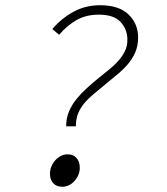

<svg xmlns="http://www.w3.org/2000/svg" viewBox="-20 -702 640 734"><path d="M233 -219Q233 -251 244 -276.5Q255 -302 272.5 -323.5Q290 -345 311.5 -364.5Q333 -384 356 -403Q377 -420 397 -436Q417 -452 432.5 -469.5Q448 -487 457.5 -506.5Q467 -526 467 -550Q467 -590 441 -618Q415 -646 358 -646Q309 -646 273 -625.5Q237 -605 206 -569L180 -591Q214 -631 260 -656.5Q306 -682 363 -682Q435 -682 471.5 -646.5Q508 -611 508 -559Q508 -526 496.5 -500.5Q485 -475 466.5 -454Q448 -433 425.5 -415Q403 -397 382 -379Q358 -359 337.5 -342Q317 -325 302 -307Q287 -289 278.5 -268Q270 -247 270 -219ZM218 12Q196 12 183.5 -1.5Q171 -15 171 -38Q171 -52 176.5 -65.5Q182 -79 191.5 -89.5Q201 -100 213 -106Q225 -112 239 -112Q260 -112 272.5 -98Q285 -84 285 -61Q285 -33 265 -10.5Q245 12 218 12Z"/></svg>

Font: Source Code Pro Light
Style: Italic
Weight: 300
Italic angle: -11°
Monospace: yes
Designer: Paul D. Hunt, Teo Tuominen
Foundry: Adobe Systems Incorporated
Version: Version 1.050;PS 1.000;hotconv 16.6.51;makeotf.lib2.5.65220